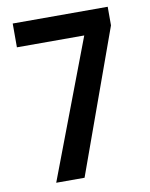

<svg xmlns="http://www.w3.org/2000/svg" viewBox="-81 -774 652 834"><g transform="rotate(-10 244.5 -357.0)"><path d="M99 0 330 -609H33V-714H452V-632L224 0Z"/></g></svg>

Font: Noto Sans Ethiopic Condensed SemiBold
Style: Regular
Weight: 600
Width: 3
Designer: Monotype Design Team
Foundry: Monotype Imaging Inc.
Version: Version 2.102; ttfautohint (v1.8.4.7-5d5b)